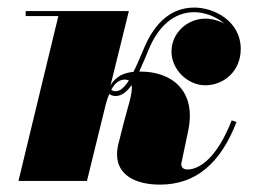

<svg xmlns="http://www.w3.org/2000/svg" viewBox="-20 -490 685 520"><path d="M138 -446.5 30 0H215.5L266.5 -207.5C269 -217 272 -226.5 276 -235.5C280.5 -232 286 -230 293.5 -230C309.5 -230 323.5 -241.5 336.5 -259.5C340.5 -239 325.5 -198.5 315 -157L302.5 -107.5C299.5 -98 297 -83.5 297 -72C297 -17 345 10 413.5 10C510.5 10 577.5 -48 620.5 -159.5L607.5 -164C567 -60.5 519 -31 488 -31C477.5 -31 471 -36 471 -45C471 -47 471.5 -51.5 472.5 -54L489 -132.5C515 -249.5 438.5 -296 363 -296C361 -296 359 -296 357 -296C365.5 -314.5 374 -335 383 -356.5C409 -419.5 451.5 -457 506 -457C531 -457 564 -447 587.5 -426C571 -435 552.5 -439.5 536 -439.5C487.5 -439.5 444.5 -401 444.5 -350.5C444.5 -299.5 490.5 -259 535.5 -259C587.5 -259 632 -298.5 632 -357C632 -434 558.5 -469.5 506.5 -469.5C444 -469.5 399.5 -429 370.5 -360.5C360.5 -337 351 -314 341.5 -295.5C315 -292.5 295 -284 279.5 -259.5L329 -460H49.5V-446.5ZM318.5 -274.5C322.5 -274.5 326 -273.5 329 -272C317.5 -254 306 -243 293.5 -243C288 -243 284.5 -244 281.5 -247C290 -263 301.5 -274.5 318.5 -274.5Z"/></svg>

Font: Bodoni* 16pt Fatface
Style: Italic
Weight: 900
Italic angle: -13°
Version: Version 2.3